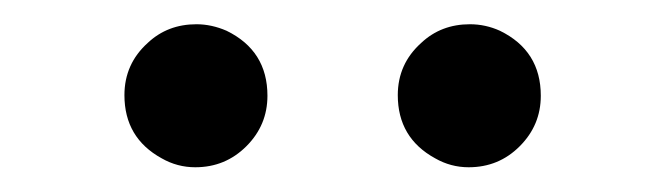

<svg xmlns="http://www.w3.org/2000/svg" viewBox="-20 -756 540 156"><path d="M139.6 -736.3Q151.9 -736.3 164.1 -731Q197.3 -714.8 197.3 -678.2Q197.3 -654.3 180.2 -637.2Q163.1 -620.1 138.7 -620.1Q124 -620.1 111.3 -627.4Q81.1 -644 81.1 -678.7Q81.1 -704.1 100.1 -721.2Q116.2 -736.3 139.6 -736.3ZM361.8 -736.3Q374.5 -736.3 386.2 -731Q419.4 -714.8 419.4 -678.2Q419.4 -654.3 402.3 -637.2Q385.3 -620.1 360.8 -620.1Q346.2 -620.1 333.5 -627.4Q303.2 -644 303.2 -678.7Q303.2 -704.1 322.3 -721.2Q338.4 -736.3 361.8 -736.3Z"/></svg>

Font: BIZ UDPMincho
Style: Regular
Weight: 400
Designer: TypeBank Co., Ltd.
Foundry: Morisawa Inc.
Version: Version 1.06